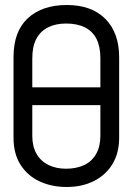

<svg xmlns="http://www.w3.org/2000/svg" viewBox="-20 -736 531 767"><path d="M104 -387V-316H386V-387ZM34 -508V-186Q34 -121 62.5 -77Q91 -33 139 -11Q187 11 246 11Q308 11 355.5 -13Q403 -37 429.5 -81Q456 -125 456 -186V-507Q456 -605 401 -660.5Q346 -716 247 -716Q148 -716 91 -663Q34 -610 34 -508ZM109 -193V-503Q109 -550 125 -580.5Q141 -611 171.5 -626.5Q202 -642 244 -642Q289 -642 319.5 -626.5Q350 -611 365.5 -580.5Q381 -550 381 -503V-194Q381 -151 364 -121Q347 -91 316 -76.5Q285 -62 244 -62Q204 -62 173.5 -77Q143 -92 126 -121.5Q109 -151 109 -193Z"/></svg>

Font: Advent Pro Medium
Style: Regular
Weight: 500
Designer: VivaRado, Andreas Kalpakidis
Foundry: VivaRado, Andreas Kalpakidis
Version: Version 3.000